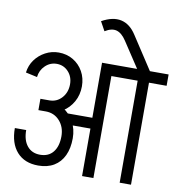

<svg xmlns="http://www.w3.org/2000/svg" viewBox="-93 -965 990 1051"><g transform="rotate(10 401.5 -439.5)"><path d="M281 -483Q281 -525 255 -553Q229 -581 190 -581V-644Q235 -644 270.5 -623Q306 -602 326.5 -565.5Q347 -529 347 -483ZM96 -491 32 -505Q37 -545 59.5 -576Q82 -607 116.5 -625.5Q151 -644 191 -644V-581Q154 -581 127 -555Q100 -529 96 -491ZM274 -264V-324H490V-264ZM284 -194Q284 -246 253.5 -280Q223 -314 176 -314V-374Q225 -374 263.5 -350.5Q302 -327 324.5 -286.5Q347 -246 347 -194ZM186 -15Q110 -15 67.5 -62.5Q25 -110 25 -195H88Q88 -139 114 -107Q140 -75 186 -75ZM186 -15V-75Q233 -75 258.5 -107Q284 -139 284 -195H347Q347 -139 328 -98.5Q309 -58 273 -36.5Q237 -15 186 -15ZM135 -314V-377H186V-314ZM185 -314V-377Q226 -377 253.5 -407.5Q281 -438 281 -484H347Q347 -436 325.5 -397.5Q304 -359 267.5 -336.5Q231 -314 185 -314ZM433 0V-630H496V0ZM455 -567V-630H594V-567ZM642 0V-620H705V0ZM544 -567V-630H803V-567ZM628 -630 535 -771 580 -812 699 -630ZM535 -771Q510 -809 481.5 -817Q453 -825 416 -802L388 -853Q449 -887 497.5 -876Q546 -865 580 -812Z"/></g></svg>

Font: Akshar Light
Style: Regular
Weight: 300
Designer: Tall Chai
Foundry: Tall Chai
Version: Version 1.100